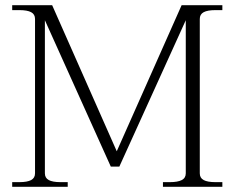

<svg xmlns="http://www.w3.org/2000/svg" viewBox="-20 -720 904 740"><path d="M27 -18H55Q85 -18 100 -26Q115 -34 115 -52V-647Q115 -665 100 -673Q85 -681 55 -681H27V-700H181L430 -137L680 -700H837V-681H810Q780 -681 765 -673Q750 -665 750 -647V-52Q750 -34 765 -26Q780 -18 810 -18H837V0H608V-18H635Q665 -18 680.5 -26Q696 -34 696 -52V-642L440 -78H407L153 -642V-52Q153 -34 168 -26Q183 -18 213 -18H241V0H27Z"/></svg>

Font: Taviraj ExtraLight
Style: Regular
Weight: 275
Designer: Katatrad Team
Foundry: CadsonDemak
Version: Version 1.001